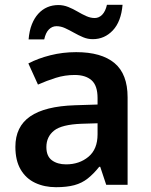

<svg xmlns="http://www.w3.org/2000/svg" viewBox="-20 -769 628 799"><path d="M297 -552Q402 -552 456.5 -506.5Q511 -461 511 -364V0H422L397 -75H393Q370 -46 345.5 -26.5Q321 -7 289.5 1.5Q258 10 213 10Q165 10 126.5 -8Q88 -26 66 -63.5Q44 -101 44 -158Q44 -242 105.5 -284.5Q167 -327 292 -331L386 -334V-361Q386 -413 361 -435Q336 -457 291 -457Q250 -457 212 -445Q174 -433 138 -417L98 -505Q138 -526 189.5 -539Q241 -552 297 -552ZM320 -254Q237 -251 205 -225.5Q173 -200 173 -157Q173 -119 196 -102Q219 -85 255 -85Q310 -85 348 -116.5Q386 -148 386 -210V-256ZM99 -605Q102 -641 112.5 -667.5Q123 -694 139.5 -712Q156 -730 177 -739Q198 -748 223 -748Q244 -748 264 -740Q284 -732 302.5 -721Q321 -710 339 -702Q357 -694 374 -694Q392 -694 405.5 -708Q419 -722 425 -749H490Q484 -679 449.5 -642.5Q415 -606 366 -606Q345 -606 326 -614Q307 -622 287.5 -633Q268 -644 250.5 -652Q233 -660 215 -660Q197 -660 183.5 -646.5Q170 -633 164 -605Z"/></svg>

Font: Noto Sans Devanagari SemiBold
Style: Regular
Weight: 600
Version: Version 2.003